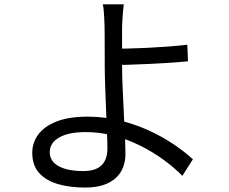

<svg xmlns="http://www.w3.org/2000/svg" viewBox="-20 -805 1040 871"><path d="M541.5 -785.4Q540.1 -774.9 538.4 -757Q536.7 -739.2 535.5 -720.2Q534.3 -701.1 533.9 -685.8Q533.5 -651.9 533.7 -602.9Q533.9 -553.9 533.9 -502.5Q533.9 -461.7 536.3 -407.4Q538.7 -353 541.5 -295.8Q544.3 -238.6 546.6 -188.5Q549 -138.5 549 -105.6Q549 -74.9 539 -47.7Q529 -20.5 507.4 0.5Q485.7 21.5 450.8 33.7Q415.9 45.8 366 45.8Q297.3 45.8 242.9 30.1Q188.5 14.3 157.4 -20.5Q126.3 -55.2 126.3 -111.8Q126.3 -157.2 153.1 -194.2Q180 -231.3 235.8 -253.5Q291.7 -275.8 377.8 -275.8Q452.1 -275.8 521.5 -259Q590.9 -242.2 652.6 -214.2Q714.3 -186.3 765.7 -151.8Q817.1 -117.3 855.1 -82.5L807.2 -7.4Q770.2 -45.1 721.7 -80.4Q673.1 -115.8 616.2 -144.2Q559.3 -172.7 496.4 -189.2Q433.5 -205.8 368.2 -205.8Q290.3 -205.8 248 -181Q205.6 -156.3 205.6 -114.9Q205.6 -73.6 245.9 -51.3Q286.2 -29 358.3 -29Q413.2 -29 440.2 -54.7Q467.2 -80.4 467.2 -132.4Q467.2 -159.8 465.2 -206.3Q463.2 -252.8 461.2 -306.9Q459.2 -361 457.2 -412.6Q455.2 -464.2 455.2 -502.5Q455.2 -531.7 455 -565.9Q454.8 -600.1 454.8 -632.5Q454.8 -664.8 454.4 -685.8Q454 -704.5 452.8 -723.7Q451.6 -742.9 450.3 -759.6Q448.9 -776.3 446.1 -785.4ZM489.5 -583.9Q515 -583.9 556 -584.7Q597 -585.5 644.8 -587.8Q692.5 -590.1 740.9 -593.7Q789.2 -597.4 829.8 -602L832.7 -526.9Q792.1 -522.9 743.7 -519.8Q695.3 -516.7 647.3 -514.6Q599.4 -512.4 557.9 -511.1Q516.4 -509.8 489.9 -509.8Z"/></svg>

Font: Noto Sans TC
Style: Regular
Weight: 100
Designer: Ryoko NISHIZUKA 西塚涼子 (kana, bopomofo & ideographs); Paul D. Hunt (Latin, Greek & Cyrillic); Sandoll Communications 산돌커뮤니
Foundry: Adobe
Version: Version 2.004;hotconv 1.0.118;makeotfexe 2.5.65603